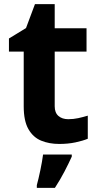

<svg xmlns="http://www.w3.org/2000/svg" viewBox="-20 -682 474 923"><path d="M308 -109Q333 -109 356 -114Q379 -119 402 -126V-15Q378 -5 342.5 2.5Q307 10 265 10Q216 10 177.5 -6Q139 -22 116.5 -61.5Q94 -101 94 -171V-434H23V-497L105 -547L148 -662H243V-546H396V-434H243V-171Q243 -140 261 -124.5Q279 -109 308 -109ZM325 71Q310 104 290 142.5Q270 181 244 221H157V208Q165 179 174 136Q183 93 187 61H325Z"/></svg>

Font: Noto Sans Bengali
Style: Bold
Weight: 700
Designer: Jelle Bosma - Monotype Design Team
Foundry: Monotype Imaging Inc.
Version: Version 2.003; ttfautohint (v1.8.4.7-5d5b)